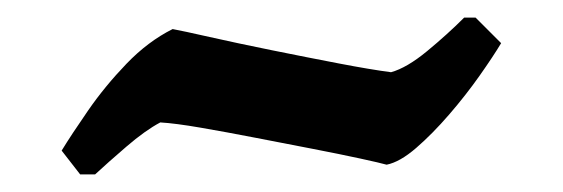

<svg xmlns="http://www.w3.org/2000/svg" viewBox="-20 -360 639 218"><path d="M71 -162 50 -189Q61 -207 80 -234.5Q99 -262 123.5 -287.5Q148 -313 176 -327Q187 -325 218 -318Q249 -311 288.5 -303Q328 -295 364.5 -288Q401 -281 424 -278Q442 -283 465 -302Q488 -321 507 -340H520L549 -311Q540 -296 524.5 -274Q509 -252 490 -230Q471 -208 452.5 -192Q434 -176 419 -173Q412 -175 389 -180Q366 -185 335 -191Q304 -197 270.5 -203.5Q237 -210 208 -215Q179 -220 162 -221Q145 -212 123.5 -193.5Q102 -175 88 -162Z"/></svg>

Font: Labrada ExtraBold
Style: Regular
Weight: 800
Designer: Mercedes Jáuregui
Foundry: Omnibus-Type Team
Version: Version 1.000; ttfautohint (v1.8.4.7-5d5b)